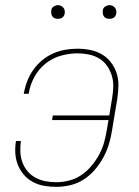

<svg xmlns="http://www.w3.org/2000/svg" viewBox="-20 -717 540 745"><path d="M198 8Q174 8 151 4Q128 0 107.5 -11Q87 -22 72.5 -39Q58 -56 49.5 -77Q41 -98 39.5 -122Q38 -146 42 -170H61Q58 -148 59 -127Q60 -106 67 -87Q74 -68 87 -52.5Q100 -37 118 -27.5Q136 -18 156 -14Q176 -10 198 -10Q223 -10 248.5 -16.5Q274 -23 296 -38Q318 -53 335.5 -74Q353 -95 365.5 -118.5Q378 -142 384.5 -166.5Q391 -191 395 -216L401 -251H182L185 -269H404L415 -336Q419 -359 419.5 -381.5Q420 -404 413.5 -424.5Q407 -445 395 -462Q383 -479 365 -490Q347 -501 325 -505.5Q303 -510 280 -510Q249 -510 216.5 -501Q184 -492 157 -470.5Q130 -449 113.5 -418.5Q97 -388 92 -357L91 -353H72L73 -357Q77 -380 86 -403Q95 -426 109.5 -446.5Q124 -467 144 -483.5Q164 -500 187 -510Q210 -520 233.5 -524Q257 -528 280 -528Q306 -528 330.5 -523Q355 -518 375.5 -506Q396 -494 410.5 -475Q425 -456 432.5 -433Q440 -410 439.5 -384.5Q439 -359 435 -333L415 -213Q411 -186 403 -159Q395 -132 381.5 -107Q368 -82 349 -59.5Q330 -37 305.5 -21Q281 -5 253 1.5Q225 8 198 8ZM404 -644Q398 -644 392.5 -646Q387 -648 383.5 -653Q380 -658 379 -664Q378 -670 379 -676Q379 -681 381.5 -685Q384 -689 388 -691.5Q392 -694 396 -695.5Q400 -697 405 -697Q411 -697 416.5 -694.5Q422 -692 426 -687Q430 -682 431 -676Q432 -670 431 -664Q430 -659 427.5 -655Q425 -651 421.5 -648.5Q418 -646 413.5 -645Q409 -644 404 -644ZM204 -644Q198 -644 192.5 -646Q187 -648 183.5 -653Q180 -658 179 -664Q178 -670 179 -676Q179 -681 181.5 -685Q184 -689 188 -691.5Q192 -694 196 -695.5Q200 -697 205 -697Q211 -697 216.5 -694.5Q222 -692 226 -687Q230 -682 231 -676Q232 -670 231 -664Q230 -659 227.5 -655Q225 -651 221.5 -648.5Q218 -646 213.5 -645Q209 -644 204 -644Z"/></svg>

Font: Iosevka SS18 Thin
Style: Italic
Weight: 100
Italic angle: -9°
Monospace: yes
Designer: Belleve Invis
Foundry: Belleve Invis
Version: Version 25.1.1; ttfautohint (v1.8.4)